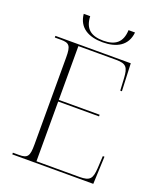

<svg xmlns="http://www.w3.org/2000/svg" viewBox="-159 -986 912 1087"><g transform="rotate(20 296.5 -443.0)"><path d="M310 -771C393 -771 456 -804 464 -886H425C422 -811 382 -781 310 -781C237 -781 197 -811 194 -886H155C163 -804 226 -771 310 -771ZM47 0H535L542 -166H532L528 -92C524 -28 512 -10 448 -10H189V-370H435V-380H189V-704H416C478 -704 490 -686 494 -622L498 -548H508L501 -714H47V-704H84C135 -704 146 -690 146 -620V-95C146 -24 135 -10 84 -10H47Z"/></g></svg>

Font: Noto Serif Display ExtraLight
Style: Regular
Weight: 200
Designer: Monotype Design Team
Foundry: Monotype Imaging Inc.
Version: Version 2.009